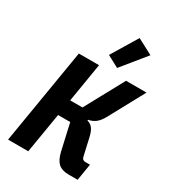

<svg xmlns="http://www.w3.org/2000/svg" viewBox="-229 -1098 1096 1219"><g transform="rotate(30 319.5 -488.0)"><path d="M143 -698H291L244 -413H334L489 -698H639L498 -438Q478 -402 455.5 -385Q433 -368 404 -363L403 -357Q429 -350 443.5 -330.5Q458 -311 467 -272L496 -144Q501 -122 523 -122H557L537 0H471Q422 0 396 -23Q370 -46 357 -100L313 -294H224L175 0H27ZM399 -740 313 -786 428 -976 542 -916Z"/></g></svg>

Font: iA Writer Mono V
Style: Regular
Weight: 400
Italic angle: -9.5°
Designer: Mike Abbink, Paul van der Laan, Pieter van Rosmalen
Foundry: Bold Monday
Version: Version 2.000